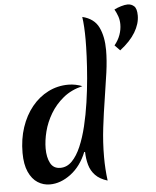

<svg xmlns="http://www.w3.org/2000/svg" viewBox="-65 -1061 918 1133"><g transform="rotate(-5 394.0 -494.5)"><path d="M403 -162Q370 -80 309.5 -34.5Q249 11 185 11Q146 11 113 -10Q80 -31 60 -75.5Q40 -120 40 -188Q40 -270 63 -339Q86 -408 127.5 -459Q169 -510 224.5 -538Q280 -566 344 -566Q366 -566 387.5 -561.5Q409 -557 426 -550Q359 -534 312 -495.5Q265 -457 235 -406.5Q205 -356 191.5 -302.5Q178 -249 178 -202Q178 -150 196 -115.5Q214 -81 255 -81Q294 -81 324 -111.5Q354 -142 376.5 -194.5Q399 -247 415 -313.5Q431 -380 441.5 -452Q452 -524 458 -593.5Q464 -663 466.5 -722.5Q469 -782 469 -822Q469 -861 467 -895.5Q465 -930 461 -957Q531 -940 557.5 -885Q584 -830 584 -750Q584 -690 574 -617.5Q564 -545 551 -464Q538 -383 527.5 -296.5Q517 -210 517 -122Q517 -51 526 18Q480 4 454.5 -22.5Q429 -49 419 -85Q409 -121 408 -162ZM654 -984Q671 -993 694.5 -1000Q718 -1007 734 -1007Q756 -1007 772 -992.5Q788 -978 788 -937Q788 -888 758 -838Q728 -788 667 -741L636 -773Q659 -801 670 -832Q681 -863 681 -894Q681 -920 673 -942.5Q665 -965 654 -984Z"/></g></svg>

Font: Merienda SemiBold
Style: Regular
Weight: 600
Designer: Eduardo Rodriguez Tunni
Foundry: Eduardo Rodriguez Tunni
Version: Version 2.001; ttfautohint (v1.8.4.7-5d5b)